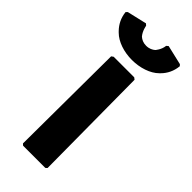

<svg xmlns="http://www.w3.org/2000/svg" viewBox="-350 -1200 1269 1269"><g transform="rotate(45 284.0 -566.0)"><path d="M376 -832H184L170 -822L165 -3L176 7H384L395 -3L389 -822ZM378 -1128V-1127C374 -1088 347 -1058 347 -1058C333 -1046 313 -1035 284 -1035C256 -1035 237 -1045 222 -1058C197 -1087 191 -1127 191 -1127V-1128L179 -1139L41 -1107L31 -1097V-1094C36 -1048 56 -1008 87 -976L95 -968C137 -926 209 -902 284 -902C359 -902 432 -926 474 -968L481 -975C512 -1006 532 -1047 537 -1094V-1097L528 -1107L391 -1139Z"/></g></svg>

Font: Hussar Woodtype
Style: Ultra
Weight: 900
Foundry: Cannot Into Space Fonts
Version: Version 1.07